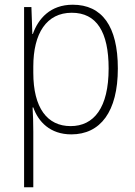

<svg xmlns="http://www.w3.org/2000/svg" viewBox="-20 -559 571 813"><path d="M288 -539C193 -539 142 -480 119 -415H117L113 -529H82V234H121V-1C121 -36 120 -73 118 -104H121C142 -44 192 10 282 10C405 10 479 -86 479 -269C479 -448 412 -539 288 -539ZM284 -505C389 -505 440 -424 440 -269C440 -103 378 -25 279 -25C180 -25 121 -102 121 -251V-277C121 -418 177 -505 284 -505Z"/></svg>

Font: Noto Sans Gurmukhi UI SemiCondensed ExtraLight
Style: Regular
Weight: 200
Width: 4
Designer: Jelle Bosma - Monotype Design Team
Foundry: Monotype Imaging Inc.
Version: Version 2.004